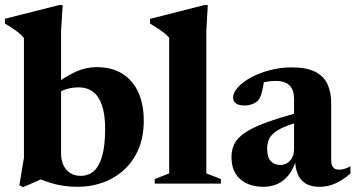

<svg xmlns="http://www.w3.org/2000/svg" viewBox="-34 -744 1440 778"><path d="M105 -28 160 -29.5 59.5 14.5 44.5 6.5 63 -104.5V-590Q56 -599 45.5 -608Q35 -617 20.2 -627Q5.5 -637 -14 -648.5V-668L205.5 -723.5H220L213.5 -619V-122Q213.5 -95.5 223 -75Q232.5 -54.5 250.2 -43Q268 -31.5 293 -31.5Q324 -31.5 346 -50.5Q368 -69.5 380 -111.8Q392 -154 392 -222Q392 -280 379.2 -317.2Q366.5 -354.5 342.8 -372.2Q319 -390 285 -390Q268 -390 251 -386.8Q234 -383.5 218 -376.5Q202 -369.5 187 -358L169 -387.5Q197.5 -410 222.5 -425.8Q247.5 -441.5 270.2 -452Q293 -462.5 314.8 -467.2Q336.5 -472 357 -472Q419 -472 461.5 -445.5Q504 -419 526.2 -370.5Q548.5 -322 548.5 -255Q548.5 -189 526.8 -138.8Q505 -88.5 467.5 -54.8Q430 -21 382 -4Q334 13 281.5 13Q250.5 13 222.2 8.8Q194 4.5 165.5 -4.5Q137 -13.5 105 -28Z M802 -41.5 861 -18.5V0H593V-18.5L651.5 -41.5V-591Q644 -599.5 633.5 -608.5Q623 -617.5 608.2 -627.2Q593.5 -637 574 -648.5V-667.5L794 -723.5H808L802 -618.5Z M1180 -289 1181.5 -251Q1139.5 -239.5 1113.2 -227.5Q1087 -215.5 1073 -202.5Q1059 -189.5 1053.8 -174.5Q1048.5 -159.5 1048.5 -141.5Q1048.5 -107 1063.2 -91.2Q1078 -75.5 1101.5 -75.5Q1117.5 -75.5 1130.2 -83.5Q1143 -91.5 1150.2 -106Q1157.5 -120.5 1157.5 -140V-345.5Q1157.5 -378.5 1139.8 -397.2Q1122 -416 1083.5 -416Q1066.5 -416 1050 -413.5Q1033.5 -411 1020.5 -406L1039 -438.5Q1035 -408 1031.2 -388.2Q1027.5 -368.5 1023.2 -357Q1019 -345.5 1013 -338.5Q1005 -329 990 -322.8Q975 -316.5 957.5 -316.5Q934.5 -316.5 922.5 -324.8Q910.5 -333 910.5 -348Q910.5 -369.5 930.8 -391.2Q951 -413 985.2 -431.2Q1019.5 -449.5 1061.8 -460.2Q1104 -471 1148 -471Q1208.5 -471 1243.5 -453Q1278.5 -435 1293.2 -402.5Q1308 -370 1308 -326.5V-93.5Q1308 -81 1311.8 -72.8Q1315.5 -64.5 1322.5 -60.5Q1329.5 -56.5 1340 -56.5Q1350.5 -56.5 1362 -59.8Q1373.5 -63 1386 -70.5V-41Q1355.5 -14 1324.5 -0.5Q1293.5 13 1261.5 13Q1226 13 1204.2 -0.5Q1182.5 -14 1172.2 -39.5Q1162 -65 1161 -101H1166.5Q1157 -63 1138 -37.8Q1119 -12.5 1092.8 0.2Q1066.5 13 1034.5 13Q975 13 939.5 -18Q904 -49 904 -107.5Q904 -136.5 915 -159.8Q926 -183 955.5 -204Q985 -225 1039.2 -245.5Q1093.5 -266 1180 -289Z"/></svg>

Font: Newsreader 36pt
Style: Bold
Weight: 700
Designer: Hugues Gentile
Foundry: Production Type
Version: Version 1.003